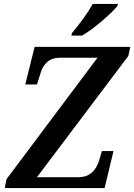

<svg xmlns="http://www.w3.org/2000/svg" viewBox="-20 -951 679 971"><path d="M4 0H509L554 -187H495L485 -151Q459 -55 378 -55H167L629 -668L639 -714H155L108 -524H167L186 -584Q195 -616 219 -637.5Q243 -659 283 -659H473L13 -45ZM341 -771H395Q440 -797 496 -845Q552 -893 574 -921L577 -931H449Q429 -895 399 -854Q369 -813 344 -784Z"/></svg>

Font: Noto Serif SemiCondensed Semi
Style: Italic
Weight: 600
Width: 4
Italic angle: -12°
Designer: Monotype Design Team
Foundry: Monotype Imaging Inc.
Version: Version 1.901